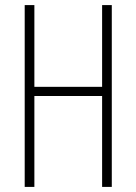

<svg xmlns="http://www.w3.org/2000/svg" viewBox="-20 -734 536 754"><path d="M419 0H381V-357H115V0H77V-714H115V-393H381V-714H419Z"/></svg>

Font: Noto Sans Arabic UI XCn XLt
Style: Regular
Weight: 200
Width: 2
Designer: Monotype Design Team, Nadine Chahine and Nizar Qandah
Foundry: Monotype Imaging Inc.
Version: Version 2.010; ttfautohint (v1.8.4.7-5d5b)